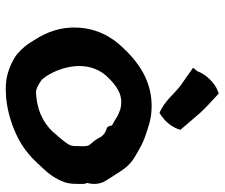

<svg xmlns="http://www.w3.org/2000/svg" viewBox="-76 -707 773 661"><g transform="rotate(90 310.5 -376.5)"><path d="M75 -257C72 -200 90 -151 118 -108C133 -82 145 -68 165 -50H166V-49C188 -32 228 -14 263 -11C280 -9 298 -10 315 -11H316C368 -16 416 -32 457 -53C499 -75 527 -102 556 -134C580 -159 597 -183 607 -212C615 -232 613 -265 613 -278V-279C613 -283 611 -284 610 -291C617 -317 612 -341 599 -359C589 -376 581 -387 569 -406C551 -433 536 -446 505 -463C468 -485 449 -491 402 -505C392 -507 385 -509 377 -510C274 -523 201 -473 149 -418C105 -375 78 -321 75 -257ZM213 -655 244 -633C255 -625 264 -619 274 -612C302 -592 327 -556 369 -539C395 -556 417 -577 427 -611C412 -628 401 -641 385 -660C365 -684 351 -698 328 -719L302 -743L294 -740C265 -730 235 -698 225 -669ZM243 -358C275 -392 309 -417 357 -404C383 -394 377 -396 398 -383C408 -378 411 -376 412 -375C413 -368 415 -362 420 -358C434 -355 443 -348 451 -338C458 -323 465 -314 475 -303C484 -293 484 -286 483 -258C483 -238 482 -233 474 -221C467 -210 442 -181 432 -170C401 -138 356 -115 293 -114C277 -118 255 -131 250 -139V-140H249C211 -191 181 -291 243 -358Z"/></g></svg>

Font: Hussar Pisanka
Style: BdKur
Weight: 700
Designer: Robert Jablonski
Foundry: Cannot Into Space Fonts
Version: Version 1.070